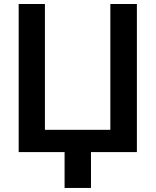

<svg xmlns="http://www.w3.org/2000/svg" viewBox="-20 -747 764 943"><path d="M200.6 -727.3V-109.4H522V-727.3H652.3V0H426.8V176.1H297.2V0H71.7V-727.3Z"/></svg>

Font: Inter P Semi Bold
Style: Regular
Weight: 600
Designer: Rasmus Andersson
Foundry: rsms
Version: Version 3.018;git-588b23468